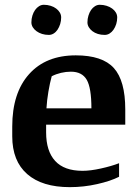

<svg xmlns="http://www.w3.org/2000/svg" viewBox="-20 -772 566 803"><path d="M172.9 -250.5V-218.3Q172.9 -140.1 210.7 -98.9Q248.5 -57.6 325.2 -57.6Q358.4 -57.6 402.3 -67.4Q446.3 -77.1 478 -89.4V-32.7Q442.4 -14.6 386.2 -2Q330.1 10.7 272 10.7Q156.2 10.7 93.8 -43.9Q31.2 -98.6 31.2 -202.1V-242.7Q31.2 -383.3 101.6 -461.9Q171.9 -540.5 296.9 -540.5Q408.2 -540.5 456.1 -487.5Q503.9 -434.6 503.9 -314V-250.5ZM196.3 -453.1Q188.5 -424.8 182.4 -388.7Q176.3 -352.5 174.3 -318.8H362.3Q362.3 -404.3 342.8 -438.2Q323.2 -472.2 276.4 -472.2Q255.9 -472.2 235.1 -467.3Q214.4 -462.4 196.3 -453.1ZM111.3 -678.2Q111.3 -693.4 115.5 -706.8Q119.6 -720.2 126.7 -730.2Q133.8 -740.2 143.3 -746.1Q152.8 -752 163.1 -752Q178.2 -752 191.7 -747.8Q205.1 -743.7 214.8 -736.3Q224.6 -729 230.2 -719.5Q235.8 -710 235.8 -699.2Q235.8 -684.6 231.7 -671.4Q227.5 -658.2 220.7 -647.9Q213.9 -637.7 204.3 -631.8Q194.8 -626 184.6 -626Q168.9 -626 155.8 -630.1Q142.6 -634.3 132.6 -641.6Q122.6 -648.9 116.9 -658.4Q111.3 -668 111.3 -678.2ZM345.7 -678.2Q345.7 -693.4 349.9 -706.8Q354 -720.2 360.8 -730.2Q367.7 -740.2 377.2 -746.1Q386.7 -752 397 -752Q412.1 -752 425.5 -747.8Q439 -743.7 449 -736.3Q459 -729 464.6 -719.5Q470.2 -710 470.2 -699.2Q470.2 -684.6 466.1 -671.4Q461.9 -658.2 454.8 -647.9Q447.8 -637.7 438.2 -631.8Q428.7 -626 418 -626Q402.3 -626 389.2 -630.1Q376 -634.3 366.5 -641.6Q356.9 -648.9 351.3 -658.4Q345.7 -668 345.7 -678.2Z"/></svg>

Font: Noticia Text
Style: Bold
Weight: 700
Designer: JM Sole
Foundry: JM Sole
Version: Version 1.003